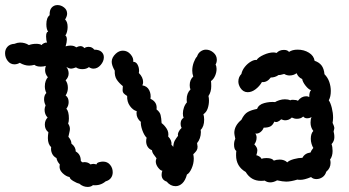

<svg xmlns="http://www.w3.org/2000/svg" viewBox="-41 -735 1379 758"><path d="M356 -96Q360 -97 366 -97Q383 -97 393.5 -84.5Q404 -72 404 -55Q404 -42 397 -32.5Q390 -23 376 -19Q355 -1 326 -4Q318 3 305 3Q287 3 272 -10Q262 -12 248 -20.5Q234 -29 234 -36Q220 -38 205.5 -52Q191 -66 195 -86Q184 -98 182 -111Q170 -117 164.5 -129Q159 -141 161 -154Q148 -166 148 -190Q148 -199 150 -213Q136 -224 136 -243Q136 -260 147 -271Q135 -283 135 -302Q135 -309 139 -319Q133 -331 133 -343Q133 -359 142 -368Q136 -380 136 -394Q136 -406 139.5 -415.5Q143 -425 148 -430Q137 -443 137 -458Q137 -466 140 -475Q131 -472 120 -472Q103 -472 95 -479Q83 -476 74 -476Q56 -476 37 -487Q27 -481 16 -481Q0 -481 -10.5 -494.5Q-21 -508 -21 -525Q-21 -540 -11.5 -550.5Q-2 -561 16 -562Q28 -567 38 -567Q58 -567 73 -557Q86 -562 102 -562Q116 -562 124 -557Q125 -561 132.5 -564.5Q140 -568 145 -567Q141 -576 141 -591Q141 -609 149 -610Q142 -620 142 -639Q142 -665 155 -675Q154 -695 163 -705Q172 -715 186 -715Q200 -715 212 -705.5Q224 -696 224 -681Q224 -671 216 -658Q226 -649 226 -628Q226 -619 223.5 -609.5Q221 -600 217 -595Q223 -591 223 -579Q223 -569 218 -552Q227 -555 237 -555Q252 -555 260 -548Q270 -553 276 -553Q286 -553 292 -545Q299 -550 309 -550Q323 -550 331 -539Q350 -539 359.5 -530.5Q369 -522 369 -509Q369 -493 356.5 -478.5Q344 -464 328 -464Q319 -464 310 -470Q300 -462 284 -462Q269 -462 259 -469Q246 -464 240 -464Q232 -464 221 -471Q230 -459 230 -445Q230 -430 218 -418Q227 -406 227 -388Q227 -372 218 -358Q230 -350 230 -332Q230 -317 221 -306Q231 -295 231 -267Q231 -255 228 -247Q235 -237 235 -226Q235 -220 232.5 -210.5Q230 -201 229 -195Q241 -181 241 -168Q258 -155 258 -137Q278 -126 278 -100Q280 -97 282 -96Q284 -95 285 -94L292 -95Q307 -95 316 -86Q324 -88 329 -88Q332 -88 340 -86Q341 -91 345.5 -93Q350 -95 356 -96Z M724 -109Q724 -89 715.5 -70Q707 -51 697 -46Q691 -23 679 -11.5Q667 0 652 0Q632 0 617 -18Q597 -25 597 -45Q597 -54 600 -61Q593 -61 583.5 -73Q574 -85 574 -98Q574 -104 577 -110Q574 -115 567 -123.5Q560 -132 559 -142Q548 -146 542 -155.5Q536 -165 536 -177Q536 -186 538 -191Q528 -201 521 -220.5Q514 -240 515 -254Q507 -260 502.5 -269Q498 -278 498 -287Q498 -293 499 -296Q484 -300 472 -316.5Q460 -333 461 -356Q450 -363 446.5 -367.5Q443 -372 443 -379L444 -395Q429 -407 420 -420.5Q411 -434 412 -456Q400 -477 400 -491Q400 -508 416 -523Q429 -535 444 -535Q462 -535 474.5 -520.5Q487 -506 485 -491Q496 -491 502 -480Q508 -469 508 -456Q508 -450 507 -447Q524 -430 524 -411Q524 -404 521 -398Q540 -395 548 -379Q556 -363 553 -345Q581 -332 577 -303Q590 -293 593 -281Q596 -269 597 -249Q608 -241 617 -227Q626 -213 623 -196Q638 -181 636 -163Q639 -161 643 -155Q644 -171 649 -180Q654 -189 662 -199Q660 -205 664 -214Q668 -223 676 -230Q672 -237 672 -246Q672 -263 684 -270Q681 -276 681 -287Q681 -298 685 -310Q689 -322 697 -331Q696 -335 696 -343Q696 -367 711 -382Q708 -388 708 -399Q708 -420 722 -433Q718 -444 718 -456Q718 -473 724 -489Q730 -505 737 -512Q741 -525 751 -532Q761 -539 772 -539Q788 -539 801.5 -527.5Q815 -516 815 -499Q815 -489 810 -480Q814 -473 814 -463Q814 -449 808 -435.5Q802 -422 792 -415Q793 -408 793 -395Q793 -372 782 -356Q784 -348 784 -338Q784 -322 779 -307Q774 -292 762 -284Q765 -275 765 -263Q765 -235 751 -222Q752 -219 752 -213Q752 -201 748 -189.5Q744 -178 737 -170Q739 -160 739 -156Q739 -147 735.5 -141.5Q732 -136 727.5 -131.5Q723 -127 722 -126Q724 -116 724 -109Z M900 -413Q900 -431 912 -443Q915 -458 926 -471.5Q937 -485 950.5 -492.5Q964 -500 972 -498Q979 -509 1000 -518.5Q1021 -528 1039 -528Q1043 -528 1051 -526Q1062 -538 1080 -538Q1094 -538 1100 -530Q1113 -539 1134 -539Q1159 -539 1178.5 -527Q1198 -515 1201 -495Q1219 -489 1228.5 -476.5Q1238 -464 1240 -442Q1253 -429 1259 -411.5Q1265 -394 1265 -376Q1265 -353 1257 -339Q1264 -329 1269 -309Q1274 -289 1274 -270Q1274 -262 1272 -250Q1279 -235 1279 -230Q1279 -227 1276 -216Q1277 -212 1278 -206.5Q1279 -201 1279 -193Q1279 -178 1268 -166Q1272 -155 1272 -139Q1272 -118 1262 -105Q1264 -101 1264 -92Q1264 -71 1247 -57Q1243 -43 1232 -35.5Q1221 -28 1208 -28Q1195 -28 1187 -36Q1161 -25 1145 -25Q1137 -25 1133 -26Q1107 -18 1089 -18Q1076 -18 1053 -23Q1039 -15 1026 -15Q1014 -15 1004 -22Q999 -21 989 -21Q950 -21 929 -56Q891 -78 891 -122Q891 -133 892 -139Q883 -145 883 -164Q883 -177 888 -187Q884 -205 884 -210Q884 -239 912 -262Q923 -285 937.5 -293Q952 -301 974 -305Q980 -322 1002 -328Q1024 -334 1045 -332Q1051 -336 1062 -339.5Q1073 -343 1084 -343Q1096 -343 1105 -339Q1107 -341 1115 -341Q1121 -341 1127 -340Q1133 -339 1135 -337Q1149 -355 1168 -355Q1174 -355 1180 -352V-355Q1180 -372 1187 -379Q1177 -382 1165.5 -396.5Q1154 -411 1152 -423Q1136 -430 1130 -446Q1118 -437 1102 -437Q1091 -437 1081 -443Q1064 -438 1059 -439Q1045 -429 1028 -429Q1013 -409 993 -411Q984 -395 968.5 -383Q953 -371 937 -371Q919 -371 908 -388Q900 -401 900 -413ZM975 -142Q975 -134 971 -122Q975 -122 982.5 -117.5Q990 -113 991 -108Q999 -111 1011 -111Q1033 -111 1040 -101Q1051 -105 1063 -105Q1082 -105 1093 -94Q1101 -102 1119.5 -107Q1138 -112 1153 -112Q1162 -130 1185 -133Q1187 -140 1196 -151Q1192 -157 1189 -167Q1186 -177 1186 -187Q1186 -208 1196 -218Q1185 -232 1185 -251Q1185 -264 1189 -273Q1181 -268 1171 -268Q1162 -268 1156 -275Q1147 -266 1131 -266Q1121 -266 1111 -271Q1100 -260 1084 -260Q1079 -260 1069 -264Q1054 -249 1042 -255Q1036 -241 1026.5 -236Q1017 -231 1000 -231Q996 -220 986.5 -213Q977 -206 967 -208Q972 -201 972 -192Q972 -177 963 -165Q975 -153 975 -142Z"/></svg>

Font: Pangolin
Style: Regular
Weight: 400
Designer: Kevin Burke
Foundry: Google, Inc.
Version: Version 1.101